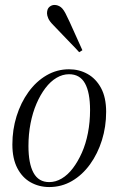

<svg xmlns="http://www.w3.org/2000/svg" viewBox="-20 -744 478 776"><path d="M179 12Q138 12 104 -7Q70 -26 50 -64.5Q30 -103 30 -160Q30 -220 47 -274.5Q64 -329 95 -372Q126 -415 168 -439.5Q210 -464 259 -464Q300 -464 334 -445Q368 -426 388.5 -388Q409 -350 409 -292Q409 -232 392 -177.5Q375 -123 344 -80Q313 -37 271 -12.5Q229 12 179 12ZM179 -8Q205 -8 229.5 -22.5Q254 -37 274.5 -64Q295 -91 311 -127Q327 -163 335.5 -207Q344 -251 344 -299Q344 -370 323.5 -407Q303 -444 259 -444Q233 -444 208.5 -429.5Q184 -415 163.5 -388Q143 -361 127.5 -325Q112 -289 103.5 -245.5Q95 -202 95 -154Q95 -83 115.5 -45.5Q136 -8 179 -8ZM313 -541 300 -533Q283 -552 265.5 -569.5Q248 -587 231 -605.5Q214 -624 196 -642Q180 -658 175 -670Q170 -682 170 -690Q170 -708 179.5 -716Q189 -724 200 -724Q214 -724 226 -715Q238 -706 251 -677Q262 -655 272 -632Q282 -609 292.5 -586.5Q303 -564 313 -541Z"/></svg>

Font: Source Serif 4 60pt
Style: Italic
Weight: 400
Italic angle: -12°
Version: Version 4.004;hotconv 1.0.116;makeotfexe 2.5.65601